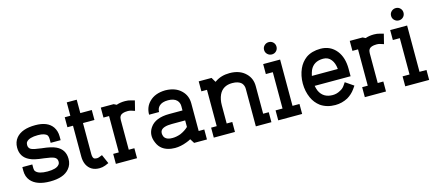

<svg xmlns="http://www.w3.org/2000/svg" viewBox="-45 -955 3089 1358"><g transform="rotate(-15 1499.5 -276.0)"><path d="M195 0Q295 0 336 -50Q361 -79 361 -121Q361 -190 300 -219Q267 -235 200 -242H199Q141 -249 122 -258Q103 -268 103 -291Q103 -306 110 -314Q131 -339 195 -339Q246 -339 262 -318Q268 -308 268 -291V-263H341V-291Q341 -330 321 -360Q285 -412 195 -412Q96 -412 54 -362Q30 -333 30 -291Q30 -222 91 -193Q122 -177 191 -170H192Q249 -163 267 -154Q288 -144 288 -121Q288 -106 280 -98Q260 -73 195 -73Q131 -73 110 -98Q103 -106 103 -121V-149H30V-121Q30 -79 54 -50Q96 0 195 0Z M556 0Q578 0 599 -8L625 -19L596 -85L572 -76Q565 -73 556 -73Q540 -73 533 -80Q525 -90 525 -113V-339H609V-412H525V-510H452V-412H411V-339H452V-113Q452 -80 464 -54Q491 0 556 0Z M830 0V-73H789V-291Q789 -309 796 -319Q808 -339 852 -339Q864 -339 875 -336L903 -327L921 -399L895 -406Q875 -412 852 -412Q816 -412 789 -402L769 -412H675V-339H716V-73H675V0Z M1342 -73V0H1248L1228 -32Q1212 -23 1195 -17Q1151 0 1109 0Q1099 0 1081 -2Q1007 -13 982 -74Q955 -135 989 -185Q1028 -243 1131 -243H1228V-275Q1228 -300 1211 -318Q1190 -339 1147 -339Q1103 -339 1082 -318Q1065 -301 1065 -275H992Q992 -332 1030 -369Q1071 -410 1144 -412H1149Q1222 -410 1263 -369Q1301 -332 1301 -275V-73ZM1228 -170H1131Q1067 -170 1050 -145Q1039 -128 1049 -101Q1059 -79 1091 -74Q1100 -73 1110 -73Q1138 -73 1169 -84Q1204 -99 1228 -122Z M1814 0V-73H1773V-275Q1773 -332 1735 -369Q1692 -412 1617 -412Q1555 -412 1511 -381Q1509 -379 1506 -378L1486 -412H1392V-339H1433V-73H1392V0H1547V-73H1506V-206Q1506 -249 1521 -282Q1548 -339 1617 -339Q1662 -339 1684 -318Q1700 -300 1700 -275V0Z M1909.5 -475Q1923 -462 1942 -462Q1961 -462 1974 -475Q1987 -488 1987 -507Q1987 -526 1974 -539Q1961 -552 1942 -552Q1923 -552 1909.5 -539Q1896 -526 1896 -507Q1896 -488 1909.5 -475ZM2039 0V-73H1988V-412H1864V-339H1915V-73H1864V0Z M2283 0Q2332 0 2375 -23Q2409 -43 2432 -75L2448 -98L2388 -139L2373 -117Q2360 -98 2339 -88Q2313 -73 2283 -73Q2214 -73 2187 -131Q2180 -148 2176 -169H2439V-223Q2439 -306 2399 -357Q2355 -412 2283 -412Q2219 -412 2176 -382Q2140 -355 2121 -313Q2099 -264 2099 -206Q2099 -149 2121 -100Q2140 -58 2176 -31Q2221 0 2283 0ZM2365 -242H2175Q2180 -265 2187 -282Q2213 -339 2283 -339Q2320 -339 2341 -311Q2361 -286 2365 -242Z M2653 0V-73H2612V-291Q2612 -309 2619 -319Q2631 -339 2675 -339Q2687 -339 2698 -336L2726 -327L2744 -399L2718 -406Q2698 -412 2675 -412Q2639 -412 2612 -402L2592 -412H2498V-339H2539V-73H2498V0Z M2839.5 -475Q2853 -462 2872 -462Q2891 -462 2904 -475Q2917 -488 2917 -507Q2917 -526 2904 -539Q2891 -552 2872 -552Q2853 -552 2839.5 -539Q2826 -526 2826 -507Q2826 -488 2839.5 -475ZM2969 0V-73H2918V-412H2794V-339H2845V-73H2794V0Z"/></g></svg>

Font: Venice Serif Bold
Style: Regular
Weight: 700
Designer: Bruno Pierini
Foundry: Unio | Creative Solutions
Version: Version 1.000;PS 001.000;hotconv 1.0.70;makeotf.lib2.5.58329